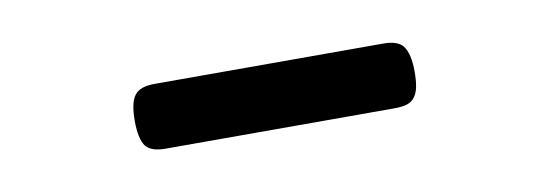

<svg xmlns="http://www.w3.org/2000/svg" viewBox="-25 -688 651 227"><g transform="rotate(-10 300.0 -574.0)"><path d="M437 -613.3Q454.1 -613.3 460.4 -605.5Q467.8 -596.2 467.8 -574.2Q467.8 -552.7 461.9 -544.9Q458.5 -539.6 452.4 -537.6Q446.3 -535.6 437 -535.6H162.6Q153.3 -535.6 147.5 -537.6Q141.6 -539.6 138.2 -543.9Q131.8 -553.2 131.8 -574.2Q131.8 -596.7 138.7 -605Q145 -613.3 162.6 -613.3Z"/></g></svg>

Font: Courier Prime Medium
Style: Regular
Weight: 500
Designer: Alan Dague-Greene
Foundry: Quote-Unquote Apps
Version: Version 1.202